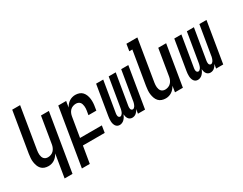

<svg xmlns="http://www.w3.org/2000/svg" viewBox="-97 -1324 2695 2127"><g transform="rotate(-30 1250.0 -260.0)"><path d="M247 215 295 -77Q285 -59 271 -42.5Q257 -26 239.5 -14.5Q222 -3 202 2.5Q182 8 163 8Q136 8 112 -0.5Q88 -9 72 -27Q56 -45 47.5 -68.5Q39 -92 35.5 -117.5Q32 -143 34 -169Q36 -195 40 -221L125 -735H226L139 -207Q137 -193 136 -178.5Q135 -164 136.5 -150Q138 -136 142.5 -123Q147 -110 156 -100Q165 -90 178 -85Q191 -80 206 -80Q225 -80 244.5 -87Q264 -94 278.5 -109Q293 -124 301.5 -143Q310 -162 313 -181L369 -520H470L348 215Z M468 215 590 -520H691L678 -443Q688 -461 702 -477.5Q716 -494 733.5 -505.5Q751 -517 771 -522.5Q791 -528 810 -528Q837 -528 861 -519.5Q885 -511 901 -493Q917 -475 926 -451.5Q935 -428 938 -402.5Q941 -377 939.5 -351Q938 -325 933 -299L927 -260H826L835 -313Q837 -327 838 -341.5Q839 -356 837 -370Q835 -384 831 -397Q827 -410 818 -420Q809 -430 796 -435Q783 -440 768 -440Q749 -440 729 -433Q709 -426 694.5 -411Q680 -396 672 -377Q664 -358 661 -339L619 -88H898L884 0H605L569 215Z M1234 8Q1218 8 1205 1Q1192 -6 1184 -18Q1176 -30 1172 -45Q1168 -60 1167 -75Q1162 -60 1153.5 -45.5Q1145 -31 1133 -18.5Q1121 -6 1105 1Q1089 8 1074 8H1073Q1057 8 1044 1Q1031 -6 1023 -18.5Q1015 -31 1011 -46Q1007 -61 1006.5 -76.5Q1006 -92 1007 -108Q1008 -124 1011 -140L1074 -520H1165L1099 -125Q1098 -116 1097.5 -107Q1097 -98 1099.5 -90Q1102 -82 1108.5 -76Q1115 -70 1124 -70Q1132 -70 1139.5 -76Q1147 -82 1152.5 -89.5Q1158 -97 1161 -105Q1164 -113 1166.5 -121.5Q1169 -130 1171 -138.5Q1173 -147 1174 -155L1235 -520H1325L1259 -125Q1258 -116 1258 -107Q1258 -98 1260 -90Q1262 -82 1268.5 -76Q1275 -70 1284 -70Q1293 -70 1300.5 -76Q1308 -82 1313 -89.5Q1318 -97 1321 -105Q1324 -113 1327 -121.5Q1330 -130 1331.5 -138.5Q1333 -147 1334 -155L1395 -520H1486L1400 0H1309L1318 -54Q1312 -41 1303.5 -30Q1295 -19 1284.5 -10Q1274 -1 1260.5 3.5Q1247 8 1234 8Z M1663 8Q1636 8 1612 -0.5Q1588 -9 1572 -27Q1556 -45 1547.5 -68.5Q1539 -92 1535.5 -117.5Q1532 -143 1534 -169Q1536 -195 1540 -221L1611 -647H1572L1586 -735H1726L1639 -207Q1637 -193 1636 -178.5Q1635 -164 1636.5 -150Q1638 -136 1642.5 -123Q1647 -110 1656 -100Q1665 -90 1678 -85Q1691 -80 1706 -80Q1725 -80 1744.5 -87Q1764 -94 1778.5 -109Q1793 -124 1801.5 -143Q1810 -162 1813 -181L1869 -520H1970L1884 0H1783L1795 -77Q1785 -59 1771 -42.5Q1757 -26 1739.5 -14.5Q1722 -3 1702 2.5Q1682 8 1663 8Z M2234 8Q2218 8 2205 1Q2192 -6 2184 -18Q2176 -30 2172 -45Q2168 -60 2167 -75Q2162 -60 2153.5 -45.5Q2145 -31 2133 -18.5Q2121 -6 2105 1Q2089 8 2074 8H2073Q2057 8 2044 1Q2031 -6 2023 -18.5Q2015 -31 2011 -46Q2007 -61 2006.5 -76.5Q2006 -92 2007 -108Q2008 -124 2011 -140L2074 -520H2165L2099 -125Q2098 -116 2097.5 -107Q2097 -98 2099.5 -90Q2102 -82 2108.5 -76Q2115 -70 2124 -70Q2132 -70 2139.5 -76Q2147 -82 2152.5 -89.5Q2158 -97 2161 -105Q2164 -113 2166.5 -121.5Q2169 -130 2171 -138.5Q2173 -147 2174 -155L2235 -520H2325L2259 -125Q2258 -116 2258 -107Q2258 -98 2260 -90Q2262 -82 2268.5 -76Q2275 -70 2284 -70Q2293 -70 2300.5 -76Q2308 -82 2313 -89.5Q2318 -97 2321 -105Q2324 -113 2327 -121.5Q2330 -130 2331.5 -138.5Q2333 -147 2334 -155L2395 -520H2486L2400 0H2309L2318 -54Q2312 -41 2303.5 -30Q2295 -19 2284.5 -10Q2274 -1 2260.5 3.5Q2247 8 2234 8Z"/></g></svg>

Font: Iosevka Term Curly Semibold
Style: Italic
Weight: 600
Italic angle: -9°
Designer: Belleve Invis
Foundry: Belleve Invis
Version: Version 32.3.0